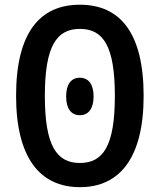

<svg xmlns="http://www.w3.org/2000/svg" viewBox="-20 -762 660 794"><path d="M574 -365.5C574 -627.5 475.5 -742.5 310.5 -742.5C145 -742.5 46.5 -627.5 46.5 -365.5C46.5 -110 145 12 310.5 12C475.5 12 574 -110 574 -365.5ZM455 -365.5C455 -159.5 407 -88 310.5 -88C214 -88 165.5 -159.5 165.5 -365.5C165.5 -571.5 214 -642.5 310.5 -642.5C407 -642.5 455 -571.5 455 -365.5ZM310 -285.5C273.5 -285.5 253.5 -314.5 253.5 -363C253.5 -412.5 273.5 -440.5 310 -440.5C347 -440.5 367 -412.5 367 -363C367 -314.5 347 -285.5 310 -285.5Z"/></svg>

Font: Monaspace Neon Medium
Style: Regular
Weight: 500
Designer: Riley Cran & the Lettermatic Team
Foundry: Lettermatic
Version: Version 1.200 (Monaspace Neon)